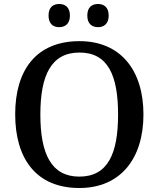

<svg xmlns="http://www.w3.org/2000/svg" viewBox="-20 -931 794 961"><path d="M471 -795C499 -795 524 -811 524 -853C524 -896 499 -911 471 -911C441 -911 417 -896 417 -853C417 -811 441 -795 471 -795ZM276 -795C305 -795 330 -811 330 -853C330 -896 305 -911 276 -911C247 -911 223 -896 223 -853C223 -811 247 -795 276 -795ZM377 10C583 10 698 -137 698 -358C698 -580 583 -725 378 -725C161 -725 56 -580 56 -359C56 -137 161 10 377 10ZM377 -47C236 -47 182 -162 182 -358C182 -554 236 -668 378 -668C520 -668 571 -554 571 -358C571 -162 520 -47 377 -47Z"/></svg>

Font: Noto Serif Medium
Style: Regular
Weight: 500
Designer: Monotype Design Team
Foundry: Monotype Imaging Inc.
Version: Version 2.013